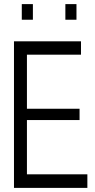

<svg xmlns="http://www.w3.org/2000/svg" viewBox="-20 -916 464 934"><path d="M374 -650H111V-387H367V-332H111V-68H405V-2H48V-715H374ZM352 -896V-820H298V-896ZM140 -896V-820H86V-896Z"/></svg>

Font: Fundamental  Brigade Scvhlank
Style: Regular
Weight: 100
Designer: Peter Wiegel, original typeface by Arno Drescher 1935
Foundry: Peter Wiegel
Version: Version 0.000 2012 initial release